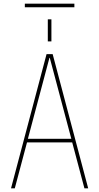

<svg xmlns="http://www.w3.org/2000/svg" viewBox="-20 -1025 540 1045"><path d="M115.2 -985.4V-1004.9H384.8V-985.4ZM240.2 -799.8V-919.9H259.8V-799.8ZM251 -710H249L131.8 -269.5H368.2ZM373 -250H127L60.5 0H40L233.4 -730.5H266.6L460 0H439.5Z"/></svg>

Font: Mgen+ 1m thin
Style: Regular
Weight: 100
Designer: [Source Han Sans]
Ryoko NISHIZUKA  (kana & ideographs); Paul D. Hunt (Latin, Greek & Cyrillic); Wenlong ZHANG  (bopomofo
Version: Version 1.059.20150602